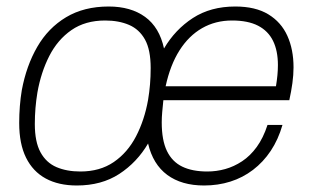

<svg xmlns="http://www.w3.org/2000/svg" viewBox="-20 -558 957 590"><path d="M216 12Q160 12 120.5 -9.5Q81 -31 60 -73.5Q39 -116 39 -180Q39 -206 41 -231.5Q43 -257 47 -281Q61 -356 94.5 -414Q128 -472 183 -505Q238 -538 314 -538Q382 -538 426 -506Q470 -474 484 -409Q518 -467 572.5 -502.5Q627 -538 703 -538Q765 -538 804.5 -514Q844 -490 863 -448Q882 -406 882 -351Q882 -328 878.5 -302.5Q875 -277 869 -250H482Q480 -231 478.5 -214Q477 -197 477 -182Q477 -127 493 -94Q509 -61 540 -46Q571 -31 617 -31Q645 -31 672 -38.5Q699 -46 724 -62.5Q749 -79 769 -106.5Q789 -134 802 -174H848Q835 -129 812 -94.5Q789 -60 757.5 -36Q726 -12 688 0Q650 12 607 12Q538 12 494 -20.5Q450 -53 435 -117Q401 -59 346.5 -23.5Q292 12 216 12ZM227 -31Q287 -31 329.5 -60Q372 -89 398 -139Q424 -189 435 -251Q437 -263 438.5 -275Q440 -287 441 -299Q442 -311 442.5 -323.5Q443 -336 443 -349Q443 -405 425.5 -436.5Q408 -468 376.5 -481.5Q345 -495 303 -495Q242 -495 199.5 -465.5Q157 -436 131.5 -386Q106 -336 95 -274Q93 -262 91.5 -250Q90 -238 89 -226Q88 -214 87.5 -201.5Q87 -189 87 -177Q87 -122 104.5 -90Q122 -58 153.5 -44.5Q185 -31 227 -31ZM489 -293H828Q831 -311 832.5 -327Q834 -343 834 -358Q834 -402 819 -432.5Q804 -463 773 -479Q742 -495 693 -495Q642 -495 601 -471.5Q560 -448 531.5 -403Q503 -358 489 -293Z"/></svg>

Font: Archivo SemiBold Thin
Style: Italic
Weight: 250
Italic angle: -10°
Version: Version 2.001